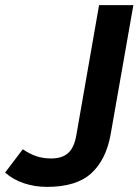

<svg xmlns="http://www.w3.org/2000/svg" viewBox="-28 -720 541 750"><path d="M-8 -46 61 -137Q89 -118 115 -109.5Q141 -101 172 -101Q215 -101 238.5 -122.5Q262 -144 270 -191L359 -700H493L404 -194Q386 -95 328 -42.5Q270 10 156 10Q107 10 64.5 -4.5Q22 -19 -8 -46Z"/></svg>

Font: Niramit
Style: Bold Italic
Weight: 700
Italic angle: -10°
Designer: Katatrad Aksorn Co.,Ltd.
Foundry: Cadson Demak Co.,Ltd.
Version: Version 1.001; ttfautohint (v1.6)